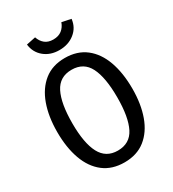

<svg xmlns="http://www.w3.org/2000/svg" viewBox="-219 -1037 1053 1168"><g transform="rotate(-30 307.5 -452.5)"><path d="M571.8 -352.8Q571.8 -245.1 542.1 -162.6Q512.3 -80 453.6 -33.6Q394.9 12.8 307.7 12.8Q220.5 12.8 161.8 -32.6Q103.1 -77.9 73.3 -160Q43.6 -242.1 43.6 -351.8Q43.6 -460 73.3 -542.8Q103.1 -625.6 161.8 -672.6Q220.5 -719.5 307.7 -719.5Q394.9 -719.5 453.6 -673.8Q512.3 -628.2 542.1 -545.6Q571.8 -463.1 571.8 -352.8ZM465.6 -352.8Q465.6 -492.3 429 -564.6Q392.3 -636.9 307.7 -636.9Q223.1 -636.9 186.4 -564.1Q149.7 -491.3 149.7 -351.8Q149.7 -212.8 187.4 -141.3Q225.1 -69.7 307.7 -69.7Q392.3 -69.7 429 -141.8Q465.6 -213.8 465.6 -352.8ZM305.6 -776.9Q242.6 -776.9 199.7 -812.3Q156.9 -847.7 150.3 -905.1L214.9 -918.5Q225.1 -887.7 247.4 -869.5Q269.7 -851.3 305.6 -851.3Q342.1 -851.3 365.4 -869.5Q388.7 -887.7 399.5 -918.5L463.6 -905.1Q457.4 -847.7 413.3 -812.3Q369.2 -776.9 305.6 -776.9Z"/></g></svg>

Font: Fira Code Retina
Style: Regular
Weight: 450
Monospace: yes
Designer: Carrois Corporate, Edenspiekermann AG, Nikita Prokopov
Foundry: Carrois Corporate, Edenspiekermann AG, Nikita Prokopov
Version: Version 6.002